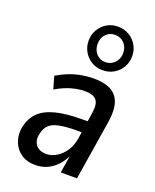

<svg xmlns="http://www.w3.org/2000/svg" viewBox="-147 -873 780 966"><g transform="rotate(20 242.5 -389.5)"><path d="M161 9Q114 9 83 -13.5Q52 -36 39.5 -72.5Q27 -109 35 -149Q46 -199 77 -229Q108 -259 164 -273.5Q220 -288 305 -288H348L339 -226H303Q245 -226 208.5 -219Q172 -212 153.5 -195Q135 -178 128 -145Q120 -109 138 -85.5Q156 -62 194 -62Q221 -62 247.5 -77.5Q274 -93 294 -122.5Q314 -152 320 -193L341 -332Q350 -383 333 -404.5Q316 -426 271 -426Q238 -426 199.5 -415.5Q161 -405 117 -379L98 -446Q130 -465 162.5 -477.5Q195 -490 227.5 -495.5Q260 -501 291 -501Q347 -501 381.5 -483Q416 -465 429.5 -426.5Q443 -388 434 -326L382 0H295L312 -105H316Q300 -68 276.5 -42.5Q253 -17 224 -4Q195 9 161 9ZM316 -555Q283 -555 257 -570.5Q231 -586 215.5 -612.5Q200 -639 200 -671Q200 -704 215.5 -730.5Q231 -757 257 -772.5Q283 -788 316 -788Q349 -788 375.5 -772.5Q402 -757 417.5 -730.5Q433 -704 433 -671Q433 -639 417.5 -612.5Q402 -586 375.5 -570.5Q349 -555 316 -555ZM316 -598Q345 -598 365 -619Q385 -640 385 -671Q385 -704 365 -724Q345 -744 316 -744Q287 -744 267.5 -724Q248 -704 248 -672Q248 -640 267 -619Q286 -598 316 -598Z"/></g></svg>

Font: Nunito Sans 10pt Condensed SemiBold
Style: Italic
Weight: 600
Width: 3
Italic angle: -9°
Designer: Vernon Adams
Foundry: Vernon Adams
Version: Version 3.101;gftools[0.9.27]